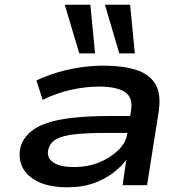

<svg xmlns="http://www.w3.org/2000/svg" viewBox="-20 -787 790 816"><path d="M267 9Q191 9 142.5 -14.5Q94 -38 75 -77Q56 -116 68 -165Q82 -208 122.5 -236.5Q163 -265 241.5 -279.5Q320 -294 447 -294H555L545 -222H429Q346 -222 295 -216Q244 -210 219 -195.5Q194 -181 186 -154Q176 -120 204 -98.5Q232 -77 297 -77Q352 -77 400.5 -96.5Q449 -116 482.5 -148.5Q516 -181 521 -220L537 -317Q546 -373 510.5 -396Q475 -419 400 -419Q344 -419 283 -405.5Q222 -392 161 -363L135 -445Q179 -466 227 -480Q275 -494 324 -501Q373 -508 420 -508Q502 -508 558.5 -490Q615 -472 640.5 -429.5Q666 -387 654 -310L605 0H501L517 -109L519 -110Q496 -79 459.5 -51.5Q423 -24 376 -7.5Q329 9 267 9ZM487 -560 426 -767H533L553 -560ZM317 -560 255 -767H364L384 -560Z"/></svg>

Font: Nunito Sans 7pt Expanded SemiBold
Style: Italic
Weight: 600
Width: 7
Italic angle: -9°
Designer: Vernon Adams
Foundry: Vernon Adams
Version: Version 3.101;gftools[0.9.27]